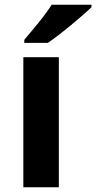

<svg xmlns="http://www.w3.org/2000/svg" viewBox="-20 -786 404 806"><path d="M227 0H78V-546H227ZM364 -756Q350 -742 327 -722Q304 -702 277.5 -680Q251 -658 225.5 -638.5Q200 -619 181 -606H82V-619Q98 -638 119.5 -663.5Q141 -689 162 -716.5Q183 -744 197 -766H364Z"/></svg>

Font: Noto Sans Canadian Aboriginal
Style: Regular
Weight: 400
Designer: Monotype Design Team, Typotheque's Kevin King
Foundry: Monotype Imaging Inc.
Version: Version 2.002